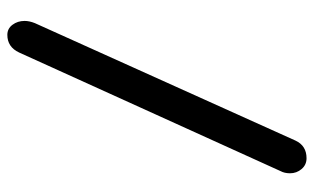

<svg xmlns="http://www.w3.org/2000/svg" viewBox="-186 -658 855 523"><g transform="rotate(90 241.5 -396.5)"><path d="M123 -21Q108 11 75 11Q58 11 47.5 -3Q37 -17 37 -36Q37 -49 43 -64L363 -774Q377 -804 411 -804Q429 -804 440.5 -790.5Q452 -777 452 -759Q452 -744 446 -733Z"/></g></svg>

Font: Tsukimi Rounded SemiBold
Style: Regular
Weight: 600
Designer: Takashi Funayama
Foundry: Takashi Funayama
Version: Version 1.032; ttfautohint (v1.8.3)